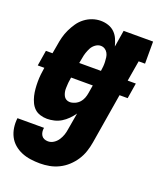

<svg xmlns="http://www.w3.org/2000/svg" viewBox="-147 -618 785 931"><g transform="rotate(20 246.0 -152.5)"><path d="M170 223Q145 223 120.5 219.5Q96 216 74.5 207Q53 198 35.5 183Q18 168 7.5 147.5Q-3 127 -6.5 103Q-10 79 -7 54H130Q128 65 129.5 75Q131 85 136 93Q141 101 150 105Q159 109 170 109Q185 109 198.5 100.5Q212 92 221 78.5Q230 65 235 50.5Q240 36 242 21L257 -66Q246 -50 231.5 -35.5Q217 -21 200.5 -11Q184 -1 165 3.5Q146 8 128 8Q110 8 92.5 2.5Q75 -3 63 -14.5Q51 -26 43.5 -42Q36 -58 32 -75Q28 -92 26.5 -110Q25 -128 25 -146.5Q25 -165 27 -183.5Q29 -202 32 -220H-2L11 -300H45L53 -345Q56 -366 61.5 -387Q67 -408 76.5 -428Q86 -448 99 -467Q112 -486 130.5 -500Q149 -514 170 -521Q191 -528 212 -528Q233 -528 252 -521.5Q271 -515 284.5 -501.5Q298 -488 305.5 -470.5Q313 -453 318 -434L332 -520H484V-406H451L433 -300H475L462 -220H420L377 40Q373 64 365 88Q357 112 343 133.5Q329 155 309.5 173Q290 191 266.5 202.5Q243 214 218.5 218.5Q194 223 170 223ZM183 -300H295Q297 -312 298 -324Q299 -336 298.5 -347.5Q298 -359 296.5 -370.5Q295 -382 289.5 -392Q284 -402 274.5 -408Q265 -414 253 -414Q239 -414 226 -404.5Q213 -395 206 -381.5Q199 -368 194.5 -354Q190 -340 188 -326ZM204 -106Q217 -106 230.5 -112Q244 -118 253.5 -128.5Q263 -139 268 -152Q273 -165 275 -178L282 -220H170L168 -206Q166 -195 165.5 -184.5Q165 -174 164.5 -164Q164 -154 166 -144Q168 -134 172.5 -125Q177 -116 185.5 -111Q194 -106 204 -106Z"/></g></svg>

Font: Iosevka Curly Slab Heavy
Style: Italic
Weight: 900
Italic angle: -9°
Monospace: yes
Designer: Belleve Invis
Foundry: Belleve Invis
Version: Version 22.1.2; ttfautohint (v1.8.4)